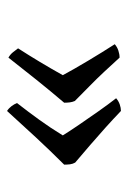

<svg xmlns="http://www.w3.org/2000/svg" viewBox="73 -532 371 558"><g transform="rotate(90 259.0 -252.5)"><path d="M147 -91Q138 -96 131.5 -104Q125 -112 120 -119Q140 -150 159.5 -182.5Q179 -215 198 -249Q182 -279 156 -322.5Q130 -366 108 -400Q116 -407 126.5 -410.5Q137 -414 147 -414Q167 -392 187.5 -370Q208 -348 229.5 -327Q251 -306 273 -284Q276 -277 277 -269.5Q278 -262 278 -253Q244 -213 211.5 -172.5Q179 -132 147 -91ZM302 -87Q294 -92 288 -100Q282 -108 279 -116Q304 -148 327.5 -180.5Q351 -213 373 -249Q360 -270 341.5 -297Q323 -324 303 -352.5Q283 -381 265 -404Q273 -411 283 -414.5Q293 -418 302 -418Q326 -395 350.5 -373Q375 -351 400.5 -329Q426 -307 452 -285Q456 -278 457 -270Q458 -262 458 -253Q418 -213 379 -171Q340 -129 302 -87Z"/></g></svg>

Font: Vollkorn
Style: Regular
Weight: 400
Designer: Friedrich Althausen
Foundry: Friedrich Althausen
Version: Version 5.001